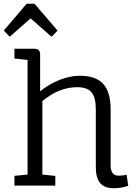

<svg xmlns="http://www.w3.org/2000/svg" viewBox="-20 -990 743 1024"><path d="M32 -794 0 -827 122 -970H164L287 -827L255 -794L143 -892ZM587 14Q538 14 514.5 -13.5Q491 -41 491 -99V-407Q491 -471 468 -498Q445 -525 391 -525Q295 -525 206 -451V-59L275 -52V0H57V-52L127 -59V-670L57 -678V-730H163Q194 -730 194 -700V-503Q242 -542 298 -564Q354 -586 406 -586Q491 -586 530.5 -542.5Q570 -499 570 -407V-108Q570 -53 613 -53Q624 -53 635.5 -54.5Q647 -56 655 -59L664 1Q624 14 587 14Z"/></svg>

Font: Fauna One
Style: Regular
Weight: 400
Designer: Eduardo Rodriguez Tunni
Foundry: Eduardo Rodriguez Tunni
Version: Version 2.001; ttfautohint (v1.8.4.7-5d5b);gftools[0.9.23]